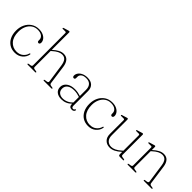

<svg xmlns="http://www.w3.org/2000/svg" viewBox="135 -1666 2618 2618"><g transform="rotate(45 1444.0 -357.0)"><path d="M403 -343.5Q403 -329.5 396.5 -320.8Q390 -312 380 -312Q356.5 -312 356.5 -340V-354Q356.5 -389 326.8 -412Q297 -435 244 -435Q193.5 -435 155.5 -408.2Q117.5 -381.5 96.2 -335Q75 -288.5 75 -228.5Q75 -128 124.2 -73Q173.5 -18 248.5 -18Q306 -18 343.2 -48.5Q380.5 -79 392 -123Q394 -132.5 401 -132.5Q409.5 -132.5 408.5 -122Q399 -66.5 354 -28.2Q309 10 242 10Q181.5 10 136.5 -18.2Q91.5 -46.5 66.8 -97.8Q42 -149 42 -218Q42 -284 68 -337.2Q94 -390.5 141.2 -422Q188.5 -453.5 251.5 -453.5Q298 -453.5 332 -438Q366 -422.5 384.5 -397.2Q403 -372 403 -343.5Z M572.5 -710.5V-376L574.5 -377Q618 -416.5 654.2 -435Q690.5 -453.5 727 -453.5Q779.5 -453.5 809 -419.5Q838.5 -385.5 847.5 -322L885.5 -48Q888.5 -25.5 911.5 -22L939 -17.5Q952 -15.5 952 -8Q952 0 940 0H797.5Q785 0 785 -8Q785 -15.5 798.5 -18L830 -22.5Q857.5 -27 854.5 -48L816 -315.5Q807.5 -374.5 784.5 -403Q761.5 -431.5 718 -431.5Q690 -431.5 657.5 -415.8Q625 -400 584 -363.5L572.5 -353V-45.5Q572.5 -26.5 596 -22.5L626 -18Q639.5 -15.5 639.5 -8Q639.5 0 627.5 0H485.5Q473.5 0 473.5 -8Q473.5 -15.5 487.5 -18L518.5 -22.5Q541.5 -26.5 541.5 -45.5V-667Q541.5 -683.5 526 -683.5H478.5Q467 -683.5 467 -691.5Q467 -698 478.5 -701.5L538 -719.5Q545.5 -721.5 551 -723Q556.5 -724.5 559.5 -724.5Q572.5 -724.5 572.5 -710.5Z M1010.5 -99Q1010.5 -151 1055.2 -185.8Q1100 -220.5 1177.5 -220.5Q1208 -220.5 1236.2 -215Q1264.5 -209.5 1288.5 -201.5V-319Q1288.5 -376 1260.2 -405.5Q1232 -435 1180 -435Q1128.5 -435 1104 -414Q1079.5 -393 1079.5 -365.5V-338.5Q1079.5 -313.5 1056 -313.5Q1046 -313.5 1040 -321.5Q1034 -329.5 1034 -342Q1034 -371 1052.5 -396.5Q1071 -422 1105.5 -437.8Q1140 -453.5 1187 -453.5Q1252 -453.5 1286 -419.8Q1320 -386 1320 -329V-46.5Q1320 -11 1345.5 -11Q1356 -11 1361.8 -15.5Q1367.5 -20 1370.5 -26Q1376 -33.5 1380 -33.5Q1387 -33.5 1387 -24.5Q1387 -12 1374.8 -1.2Q1362.5 9.5 1342 9.5Q1288.5 9.5 1288.5 -47.5V-53Q1227 10 1139.5 10Q1081.5 10 1046 -18.5Q1010.5 -47 1010.5 -99ZM1045.5 -102.5Q1045.5 -58.5 1073.8 -35.2Q1102 -12 1145.5 -12Q1185 -12 1222 -28.5Q1259 -45 1288.5 -77V-182.5Q1264.5 -190.5 1237.8 -196.2Q1211 -202 1180.5 -202Q1117 -202 1081.2 -175.2Q1045.5 -148.5 1045.5 -102.5Z M1816.5 -343.5Q1816.5 -329.5 1810 -320.8Q1803.5 -312 1793.5 -312Q1770 -312 1770 -340V-354Q1770 -389 1740.2 -412Q1710.5 -435 1657.5 -435Q1607 -435 1569 -408.2Q1531 -381.5 1509.8 -335Q1488.5 -288.5 1488.5 -228.5Q1488.5 -128 1537.8 -73Q1587 -18 1662 -18Q1719.5 -18 1756.8 -48.5Q1794 -79 1805.5 -123Q1807.5 -132.5 1814.5 -132.5Q1823 -132.5 1822 -122Q1812.5 -66.5 1767.5 -28.2Q1722.5 10 1655.5 10Q1595 10 1550 -18.2Q1505 -46.5 1480.2 -97.8Q1455.5 -149 1455.5 -218Q1455.5 -284 1481.5 -337.2Q1507.5 -390.5 1554.8 -422Q1602 -453.5 1665 -453.5Q1711.5 -453.5 1745.5 -438Q1779.5 -422.5 1798 -397.2Q1816.5 -372 1816.5 -343.5Z M1943.5 -124.5V-389.5Q1943.5 -406.5 1928 -406.5H1880.5Q1868.5 -406.5 1868.5 -414Q1868.5 -420.5 1880 -424L1940 -442Q1947.5 -444.5 1953 -446Q1958.5 -447.5 1962 -447.5Q1974.5 -447.5 1974.5 -433V-131.5Q1974.5 -72 2004.2 -42.2Q2034 -12.5 2081 -12.5Q2112 -12.5 2147.5 -29.5Q2183 -46.5 2224.5 -84L2235.5 -93.5V-389.5Q2235.5 -406.5 2220.5 -406.5H2173Q2161 -406.5 2161 -414Q2161 -420.5 2172.5 -424L2232.5 -442Q2240 -444.5 2245.2 -446Q2250.5 -447.5 2254 -447.5Q2267 -447.5 2267 -433V-45.5Q2267 -26.5 2290 -22.5L2320.5 -18Q2333.5 -15.5 2333.5 -8Q2333.5 0 2321.5 0H2261.5Q2246.5 0 2241 -5.8Q2235.5 -11.5 2235.5 -29V-71L2234.5 -70Q2189 -28.5 2149.8 -9.5Q2110.5 9.5 2072 9.5Q2016 9.5 1979.8 -25.8Q1943.5 -61 1943.5 -124.5Z M2503 -433V-374.5L2504.5 -376Q2548.5 -416 2585 -434.8Q2621.5 -453.5 2658.5 -453.5Q2710.5 -453.5 2739.5 -420.5Q2768.5 -387.5 2777 -326.5L2816 -48Q2819 -25.5 2842 -22L2869.5 -17.5Q2882.5 -15.5 2882.5 -8Q2882.5 0 2870.5 0H2728Q2715.5 0 2715.5 -8Q2715.5 -15.5 2729 -18L2760.5 -22.5Q2788 -27 2785 -48L2746 -320Q2738 -376.5 2715 -404Q2692 -431.5 2650 -431.5Q2620.5 -431.5 2587.8 -415.2Q2555 -399 2514.5 -362L2503 -352V-45.5Q2503 -26.5 2526 -22.5L2556.5 -18Q2570 -15.5 2570 -8Q2570 0 2557.5 0H2415.5Q2404 0 2404 -8Q2404 -15 2417 -17.5L2448.5 -22.5Q2472 -26.5 2472 -45.5V-390Q2472 -406.5 2456.5 -406.5H2409Q2397 -406.5 2397 -414Q2397 -421 2409 -424.5L2468.5 -442Q2476 -444.5 2481.5 -446Q2487 -447.5 2490 -447.5Q2503 -447.5 2503 -433Z"/></g></svg>

Font: Fraunces 72pt Soft Thin
Style: Regular
Weight: 100
Version: Version 1.000;[b76b70a41]